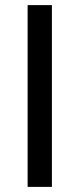

<svg xmlns="http://www.w3.org/2000/svg" viewBox="-20 -731 311 751"><path d="M88 -711H183V0H88Z"/></svg>

Font: Telex
Style: Regular
Weight: 400
Designer: Andres Torresi
Foundry: Andres Torresi
Version: Version 1.100